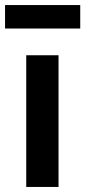

<svg xmlns="http://www.w3.org/2000/svg" viewBox="-30 -741 338 761"><path d="M74 0V-522H202V0ZM-10 -721H288V-628H-10Z"/></svg>

Font: IBM Plex Sans SmBld
Style: Regular
Weight: 600
Designer: Mike Abbink, Paul van der Laan, Pieter van Rosmalen
Foundry: Bold Monday
Version: Version 3.005